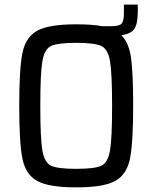

<svg xmlns="http://www.w3.org/2000/svg" viewBox="-20 -801 658 829"><path d="M504 -649Q537 -616 546 -550Q555 -484 555 -344Q555 -183 541 -115Q527 -47 477 -19.5Q427 8 309 8Q191 8 141 -19.5Q91 -47 77 -115Q63 -183 63 -344Q63 -505 77 -573Q91 -641 141 -668.5Q191 -696 309 -696Q380 -696 420 -688H464Q496 -688 505.5 -699.5Q515 -711 515 -744V-781H575V-754Q575 -700 561 -677.5Q547 -655 504 -649ZM464 -344Q464 -485 455 -537Q446 -589 417.5 -602.5Q389 -616 309 -616Q229 -616 200.5 -602.5Q172 -589 163 -537Q154 -485 154 -344Q154 -203 163 -151Q172 -99 200.5 -85.5Q229 -72 309 -72Q389 -72 417.5 -85.5Q446 -99 455 -151Q464 -203 464 -344Z"/></svg>

Font: Saira Semi Condensed
Style: Regular
Weight: 400
Width: 4
Designer: Hector Gatti with collaboration of the Omnibus-Type team
Foundry: Omnibus-Type
Version: Version 1.001; ttfautohint (v1.8)